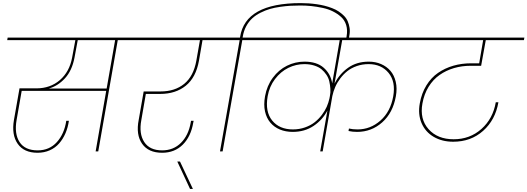

<svg xmlns="http://www.w3.org/2000/svg" viewBox="-20 -985 3431 1249"><path d="M464.8 -610.8Q448.7 -525.4 402.3 -475.3Q356 -425.3 297.9 -409.2H673.8L729 -724.1H485.8ZM26.9 -724.1 29.8 -740.2H911.1L908.2 -724.1H746.1L619.1 0H602.1L670.9 -394H121.1L87.9 -204.1Q72.3 -114.3 107.4 -60.5Q142.6 -6.8 225.1 -6.8Q301.3 -6.8 349.9 -60.5Q398.4 -114.3 411.1 -199.2H428.2Q421.9 -155.3 405.8 -117.9Q389.6 -80.6 364.7 -52Q339.8 -23.4 303.7 -7.3Q267.6 8.8 224.1 8.8Q135.7 8.8 95 -49.8Q54.2 -108.4 70.8 -205.1L106.9 -410.2H216.8Q307.1 -410.2 369.6 -464.1Q432.1 -518.1 449.2 -610.8L470.2 -724.1Z M838.4 -724.1 841.3 -740.2H1450.7L1447.8 -724.1H1297.4L1274.4 -590.8Q1254.9 -481 1188.7 -427.5Q1122.6 -374 1021.5 -374H928.7L899.4 -204.1Q882.8 -115.7 918.2 -61.3Q953.6 -6.8 1034.7 -6.8Q1108.4 -6.8 1157.2 -55.7Q1206.1 -104.5 1220.7 -188L1222.7 -199.2H1239.7Q1237.3 -189.5 1237.3 -188Q1222.2 -96.7 1168.9 -43.9Q1115.7 8.8 1034.7 8.8Q945.3 8.8 904.3 -50Q863.3 -108.9 882.3 -205.1L914.6 -390.1H1024.4Q1117.7 -390.1 1178.5 -439.7Q1239.3 -489.3 1257.3 -590.8L1280.8 -724.1Z M1216.3 244.1 1133.3 65.9H1150.9L1234.9 244.1Z M1556.2 -724.1 1428.2 0H1411.1L1539.1 -724.1H1377L1379.9 -740.2H1541L1542 -745.1Q1575.7 -964.8 1936 -964.8Q1962.4 -964.8 1987.8 -963.1Q2013.2 -961.4 2040.5 -957.5Q2067.9 -953.6 2092 -947.5Q2116.2 -941.4 2140.4 -932.1Q2164.6 -922.9 2182.9 -910.6Q2201.2 -898.4 2217.3 -882.6Q2233.4 -866.7 2241.9 -846.9Q2250.5 -827.1 2254.2 -803Q2257.8 -778.8 2252 -750L2249 -732.9H2231.9L2234.9 -750Q2241.7 -789.1 2232.2 -821Q2222.7 -853 2199.5 -874.3Q2176.3 -895.5 2146.2 -910.6Q2116.2 -925.8 2078.1 -933.8Q2040 -941.9 2004.9 -945.6Q1969.7 -949.2 1933.1 -949.2Q1899.4 -949.2 1869.9 -947.5Q1840.3 -945.8 1803.5 -940.7Q1766.6 -935.5 1736.3 -926.8Q1706.1 -918 1674.8 -902.3Q1643.6 -886.7 1620.8 -865.7Q1598.1 -844.7 1581.5 -814Q1564.9 -783.2 1559.1 -745.1L1558.1 -740.2H1721.2L1718.3 -724.1Z M2063 0 2109.9 -266.1Q2078.6 -205.6 2020.5 -166.3Q1962.4 -127 1884.3 -127Q1837.9 -127 1800.5 -142.6Q1763.2 -158.2 1738.3 -187.7Q1713.4 -217.3 1703.9 -260.5Q1694.3 -303.7 1704.1 -358.9Q1716.3 -427.2 1754.6 -479Q1793 -530.8 1846.7 -557.4Q1900.4 -584 1960.9 -584Q2041 -584 2085.9 -544.2Q2130.9 -504.4 2141.1 -442.9L2189.9 -724.1H1647.9L1650.9 -740.2H2742.2L2739.3 -724.1H2206.1L2156.2 -440.9Q2188 -503.9 2244.1 -543.9Q2300.3 -584 2378.9 -584Q2422.4 -584 2458.7 -568.4Q2495.1 -552.7 2519.8 -524.2Q2544.4 -495.6 2554.4 -452.9Q2564.5 -410.2 2555.2 -358.9Q2536.1 -251 2466.3 -189Q2396.5 -127 2303.2 -127Q2273.4 -127 2247.1 -132.8L2250 -148.9Q2274.4 -143.1 2306.2 -143.1Q2389.6 -143.1 2455.1 -200.9Q2520.5 -258.8 2538.1 -358.9Q2554.7 -454.1 2507.6 -511Q2460.4 -567.9 2377.9 -567.9Q2336.9 -567.9 2301.3 -555.4Q2265.6 -543 2239.7 -522.5Q2213.9 -502 2193.4 -474.6Q2172.9 -447.3 2160.6 -418.9Q2148.4 -390.6 2142.1 -360.8L2079.1 0ZM1885.3 -143.1Q1926.8 -143.1 1963.6 -156Q2000.5 -168.9 2026.6 -189.5Q2052.7 -210 2073.2 -236.8Q2093.8 -263.7 2105.5 -290.5Q2117.2 -317.4 2123 -344.2L2126 -359.9Q2130.9 -382.8 2129.2 -407.5Q2127.4 -432.1 2122.3 -455.1Q2117.2 -478 2103.5 -498.5Q2089.8 -519 2071.3 -534.4Q2052.7 -549.8 2023.9 -558.8Q1995.1 -567.9 1960 -567.9Q1905.3 -567.9 1855.5 -543.5Q1805.7 -519 1769 -470.7Q1732.4 -422.4 1721.2 -358.9Q1703.6 -258.3 1750.7 -200.7Q1797.9 -143.1 1885.3 -143.1Z M2664.1 -724.1 2667 -740.2H3391.1L3388.2 -724.1H3140.1L3109.9 -557.1H3042Q2984.4 -557.1 2933.1 -542Q2881.8 -526.9 2839.6 -497.3Q2797.4 -467.8 2768.1 -420.4Q2738.8 -373 2728 -312Q2709.5 -210.4 2767.8 -144.8Q2826.2 -79.1 2931.2 -79.1Q3036.6 -79.1 3111.8 -146Q3187 -212.9 3205.1 -319.8H3222.2Q3202.6 -205.1 3123 -134Q3043.5 -63 2928.2 -63Q2856 -63 2801.5 -94.7Q2747.1 -126.5 2722.4 -184.1Q2697.8 -241.7 2710.9 -313Q2722.7 -378.9 2753.7 -429.4Q2784.7 -480 2829.8 -511Q2875 -542 2929.2 -557.6Q2983.4 -573.2 3044.9 -573.2H3097.2L3123 -724.1Z"/></svg>

Font: SVN-Poppins Thin
Style: Italic
Weight: 100
Italic angle: -10°
Designer: Ninad Kale (Devanagari), Jonny Pinhorn (Latin)
Foundry: Indian Type Foundry
Version: Version 3.002 2017